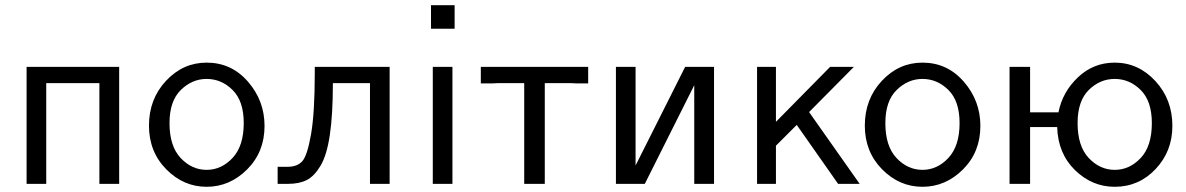

<svg xmlns="http://www.w3.org/2000/svg" viewBox="-20 -699 4508 730"><path d="M81.1 0V-444.8H433.1V0H357.9V-382.8H155.8V0Z M546.4 -221.2Q546.4 -322.3 611.1 -391.6Q675.8 -460.9 765.6 -460.9Q859.9 -460.9 922.9 -388.4Q985.8 -315.9 985.8 -220.2Q985.8 -121.1 919.7 -54.9Q853.5 11.2 765.6 11.2Q677.7 11.2 612.1 -55.4Q546.4 -122.1 546.4 -221.2ZM624.5 -231Q624.5 -143.1 667 -98.1Q709.5 -53.2 765.6 -53.2Q821.8 -53.2 864.3 -98.6Q906.7 -144 906.7 -231Q906.7 -314.9 864.3 -356.9Q821.8 -398.9 765.6 -398.9Q710.4 -398.9 667.5 -356.9Q624.5 -314.9 624.5 -231Z M1035.6 0V-64.9H1074.7Q1109.9 -64.9 1129.2 -85.9Q1148.4 -106.9 1162.6 -188.5Q1176.8 -270 1176.8 -422.9V-444.8H1461.4V0H1386.7V-382.8H1245.6Q1245.6 -263.7 1234.1 -186.3Q1222.7 -108.9 1198.7 -68.8Q1174.8 -28.8 1146.2 -14.4Q1117.7 0 1075.7 0Z M1618.7 -589.8V-679.2H1708.5V-589.8ZM1625.5 0V-444.8H1700.2V0Z M1808.1 -381.8V-444.8H2216.3V-381.8H2174.3L2153.3 -382.8H2051.3V0H1973.1V-382.8H1871.1L1850.1 -381.8Z M2321.8 0V-444.8H2396.5V-69.8L2585 -444.8H2694.8V0H2619.6V-375L2431.6 0Z M2858.4 0V-444.8H2930.2V-235.8L3136.2 -444.8H3226.6L3056.2 -272.9L3248.5 0H3166.5L3009.3 -224.1L2930.2 -145V0Z M3268.1 -221.2Q3268.1 -322.3 3332.8 -391.6Q3397.5 -460.9 3487.3 -460.9Q3581.5 -460.9 3644.5 -388.4Q3707.5 -315.9 3707.5 -220.2Q3707.5 -121.1 3641.4 -54.9Q3575.2 11.2 3487.3 11.2Q3399.4 11.2 3333.7 -55.4Q3268.1 -122.1 3268.1 -221.2ZM3346.2 -231Q3346.2 -143.1 3388.7 -98.1Q3431.2 -53.2 3487.3 -53.2Q3543.5 -53.2 3585.9 -98.6Q3628.4 -144 3628.4 -231Q3628.4 -314.9 3585.9 -356.9Q3543.5 -398.9 3487.3 -398.9Q3432.1 -398.9 3389.2 -356.9Q3346.2 -314.9 3346.2 -231Z M3818.4 0V-444.8H3896.5V-272H4004.4Q4019.5 -349.1 4078.4 -405Q4137.2 -460.9 4218.3 -460.9Q4308.1 -460.9 4372.8 -390.9Q4437.5 -320.8 4437.5 -220.2Q4437.5 -124 4373.8 -56.4Q4310.1 11.2 4218.3 11.2Q4132.3 11.2 4067.4 -52Q4002.4 -115.2 3999.5 -215.8H3896.5V0ZM4077.1 -231Q4077.1 -143.1 4119.6 -98.1Q4162.1 -53.2 4218.3 -53.2Q4274.4 -53.2 4316.9 -98.1Q4359.4 -143.1 4359.4 -231Q4359.4 -314.9 4316.9 -356.9Q4274.4 -398.9 4218.3 -398.9Q4162.1 -398.9 4119.6 -356.9Q4077.1 -314.9 4077.1 -231Z"/></svg>

Font: CMU Sans Serif
Style: Medium
Weight: 500
Version: Version 0.7.0